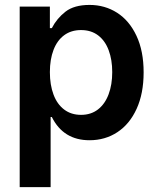

<svg xmlns="http://www.w3.org/2000/svg" viewBox="-20 -557 639 776"><path d="M59.6 -530.3H181.6V-443.4H189.5Q209.5 -482.4 244.6 -509.8Q279.8 -537.1 341.8 -537.1Q403.8 -537.1 453.4 -505.4Q502.9 -473.6 531.7 -412.1Q560.5 -350.6 560.5 -264.6Q560.5 -179.2 532.2 -117.2Q503.9 -55.2 454.3 -22.7Q404.8 9.8 341.8 9.8Q236.3 9.8 189.5 -84H184.6V199.2H59.6ZM307.6 -92.8Q347.7 -92.8 376 -114.7Q404.3 -136.7 418.9 -175.8Q433.6 -214.8 433.6 -265.6Q433.6 -315.4 419.2 -354Q404.8 -392.6 376.5 -414.1Q348.1 -435.5 307.6 -435.5Q267.6 -435.5 239.3 -414.6Q210.9 -393.6 196.3 -355.2Q181.6 -316.9 181.6 -265.6Q181.6 -213.9 196.3 -174.8Q210.9 -135.7 239.3 -114.3Q267.6 -92.8 307.6 -92.8Z"/></svg>

Font: Pretendard GOV SemiBold
Style: Regular
Weight: 600
Designer: Base glyphs from Inter by Rasmus Andersson; Hangeul glyphs from Noto Sans CJK(Source Han Sans) by Jang Soo-young and Kan
Foundry: Kil Hyung-jin
Version: Version 1.309